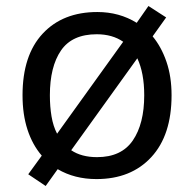

<svg xmlns="http://www.w3.org/2000/svg" viewBox="-20 -586 645 639"><path d="M551 -269Q551 -136 483.5 -63Q416 10 301 10Q228 10 172 -23L132 33L74 -6L119 -68Q88 -104 71.5 -154.5Q55 -205 55 -269Q55 -402 122 -474Q189 -546 304 -546Q377 -546 435 -510L474 -566L533 -528L488 -465Q517 -430 534 -380.5Q551 -331 551 -269ZM146 -269Q146 -231 151.5 -198.5Q157 -166 170 -141L390 -447Q354 -472 302 -472Q220 -472 183 -418Q146 -364 146 -269ZM460 -269Q460 -343 437 -392L217 -86Q251 -63 303 -63Q384 -63 422 -118.5Q460 -174 460 -269Z"/></svg>

Font: Noto Sans SignWriting
Style: Regular
Weight: 400
Designer: Monotype Design Team
Foundry: Monotype Imaging Inc.
Version: Version 2.004; ttfautohint (v1.8.4.7-5d5b)